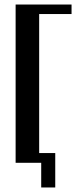

<svg xmlns="http://www.w3.org/2000/svg" viewBox="-20 -719 336 848"><path d="M49 -699H296V-657H153V0H49ZM138 -43H224V109H162V0H138Z"/></svg>

Font: Moniqa Paragraph
Style: Bold
Weight: 700
Designer: Rajesh Rajput
Foundry: Rajesh Rajput
Version: Version 1.000